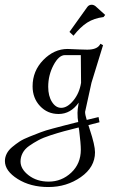

<svg xmlns="http://www.w3.org/2000/svg" viewBox="-118 -461 471 793"><path d="M168.9 -329.1 242.2 -431.6Q249 -441.4 260.7 -441.4Q268.6 -441.4 276.4 -435.5L316.4 -399.4L309.6 -390.6Q270.5 -385.7 242.2 -367.7Q213.9 -349.6 185.5 -313.5ZM81.1 -102.5Q81.1 -64.5 96.7 -40Q112.3 -15.6 134.8 -15.6Q160.2 -15.6 185.1 -45.9Q210 -76.2 216.8 -119.1L215.8 -233.4H150.4Q125 -233.4 103 -191.9Q81.1 -150.4 81.1 -102.5ZM-33.2 206.1Q-33.2 237.3 0.5 263.2Q34.2 289.1 83 289.1Q136.7 289.1 176.3 252Q215.8 214.8 215.8 157.2Q215.8 132.8 209 77.1L207 65.4Q170.9 74.2 146 81.1Q121.1 87.9 90.8 97.7Q60.5 107.4 40.5 118.2Q20.5 128.9 2.4 141.6Q-15.6 154.3 -24.4 170.9Q-33.2 187.5 -33.2 206.1ZM-97.7 204.1Q-97.7 188.5 -90.3 173.8Q-83 159.2 -67.9 146.5Q-52.7 133.8 -37.1 123.5Q-21.5 113.3 4.9 103Q31.2 92.8 49.8 85.4Q68.4 78.1 100.1 69.8Q131.8 61.5 148.4 57.1Q165 52.7 196.3 44.9Q202.1 43.9 205.1 43Q202.1 28.3 202.1 4.9Q202.1 -3.9 203.1 -10.7L207 -37.1Q173.8 9.8 124 9.8Q78.1 9.8 47.4 -22.9Q16.6 -55.7 16.6 -104.5Q16.6 -168 61 -213.4Q105.5 -258.8 161.1 -258.8Q174.8 -258.8 209 -256.8Q235.4 -255.9 242.2 -255.9Q281.2 -255.9 293.9 -275.4L296.9 -280.3L307.6 -274.4L259.8 -119.1L235.4 -7.8Q234.4 -2.9 233.4 1Q233.4 12.7 240.2 34.2L289.1 22.5L293 43.9L247.1 55.7Q250 66.4 252.9 74.2Q274.4 138.7 274.4 168Q274.4 229.5 215.8 270.5Q157.2 311.5 82 311.5Q7.8 311.5 -44.9 278.3Q-97.7 245.1 -97.7 204.1Z"/></svg>

Font: Kleymisska
Style: Regular
Weight: 500
Italic angle: -8°
Designer: gluk
Foundry: gluk
Version: Version 0.298